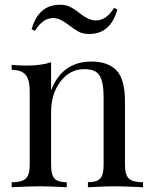

<svg xmlns="http://www.w3.org/2000/svg" viewBox="-20 -788 637 808"><path d="M365 -529Q435 -529 471 -491Q506 -453 506 -360V-93Q506 -52 522.5 -36.5Q539 -21 582 -21V0Q501 -4 462 -4Q425 -4 350 0V-21Q387 -21 401.5 -36.5Q416 -52 416 -93V-382Q416 -440 400 -468.5Q384 -497 335 -497Q274 -497 234.5 -445Q195 -393 195 -315V-93Q195 -52 209.5 -36.5Q224 -21 261 -21V0Q186 -4 149 -4Q110 -4 29 0V-21Q72 -21 88.5 -36.5Q105 -52 105 -93V-406Q105 -453 87.5 -473.5Q70 -494 29 -494V-515Q61 -512 91 -512Q153 -512 195 -526V-408Q242 -529 365 -529ZM232 -768Q257 -768 275 -759Q292 -751 324 -726Q356 -702 383 -702Q428 -702 460 -755L474 -748Q445 -645 356 -645Q330 -645 312 -654Q289 -667 262 -688Q230 -712 204 -712Q160 -712 127 -658L113 -665Q142 -768 232 -768Z"/></svg>

Font: Playfair Display
Style: Regular
Weight: 400
Designer: Claus Eggers S?rensen
Foundry: Claus Eggers S?rensen
Version: Version 1.003